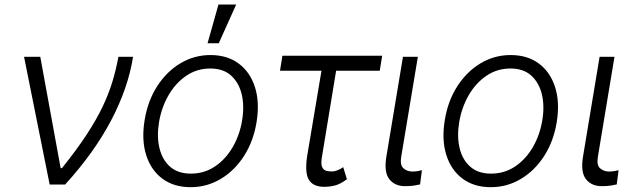

<svg xmlns="http://www.w3.org/2000/svg" viewBox="-20 -788 2703 820"><path d="M192.1 0 82.7 -545.5H152L239 -70H244.7Q307.9 -148.8 350 -213.1Q392 -277.3 418.3 -332.6Q444.6 -387.8 460.2 -439.6Q475.9 -491.5 485.8 -545.5H548.3Q527.3 -411.9 454.4 -273.4Q381.4 -134.9 258.2 0Z M794 11.4Q722.3 11.4 673.5 -25Q624.6 -61.4 604.2 -126.1Q583.8 -190.7 597.7 -275.2Q611.2 -357.6 651.5 -420.1Q691.8 -482.6 750.7 -517.8Q809.7 -552.9 878.9 -552.9Q951 -552.9 999.8 -516.3Q1048.7 -479.8 1069.1 -415.1Q1089.5 -350.5 1075.6 -265.6Q1062.1 -183.9 1021.8 -121.4Q981.5 -58.9 922.6 -23.8Q863.6 11.4 794 11.4ZM795.1 -46.5Q853 -46.5 898.8 -77.6Q944.6 -108.7 974.4 -160.7Q1004.3 -212.7 1014.2 -275.2Q1024.1 -335.2 1012.3 -385.1Q1000.4 -435 967 -465.2Q933.6 -495.4 878.2 -495.4Q820.7 -495.4 774.9 -464Q729 -432.5 699.2 -380.3Q669.4 -328.1 659.1 -265.6Q649.1 -206 660.9 -156.1Q672.6 -106.2 706.1 -76.3Q739.7 -46.5 795.1 -46.5ZM866.5 -603.3 913 -768.5H988.6L914.4 -603.3Z M1612.2 -550.1 1601.9 -485.8H1415.5L1355.5 -121.1Q1349.4 -88.4 1355.6 -74.9Q1361.9 -61.4 1373.6 -58.6Q1385.3 -55.8 1395.6 -55.8Q1398.4 -55.8 1399.5 -55.8Q1411.2 -56.1 1424.7 -62.1Q1438.2 -68.2 1445.7 -74.2L1461.6 -22.7Q1434.3 -1.8 1410.7 4.1Q1387.1 9.9 1365.1 9.9Q1317.1 9.9 1298.8 -20.6Q1280.5 -51.1 1292.6 -126.4L1353 -485.8H1175.8L1186.1 -550.1Z M1701 -545.5H1764.6L1693.5 -118.3Q1687.5 -82.7 1703.3 -69.1Q1719.1 -55.4 1740.8 -55.4Q1753.6 -55.4 1765.4 -57.5Q1777.3 -59.7 1782 -61.1L1774.1 -0.4Q1765.6 1.8 1749.6 4.4Q1733.7 7.1 1710.2 7.1Q1666.5 7.1 1642.9 -22.5Q1619.3 -52.2 1630 -118.3Z M2076 11.4Q2004.3 11.4 1955.4 -25Q1906.6 -61.4 1886.2 -126.1Q1865.8 -190.7 1879.6 -275.2Q1893.1 -357.6 1933.4 -420.1Q1973.7 -482.6 2032.7 -517.8Q2091.6 -552.9 2160.9 -552.9Q2233 -552.9 2281.8 -516.3Q2330.6 -479.8 2351 -415.1Q2371.4 -350.5 2357.6 -265.6Q2344.1 -183.9 2303.8 -121.4Q2263.5 -58.9 2204.5 -23.8Q2145.6 11.4 2076 11.4ZM2077.1 -46.5Q2134.9 -46.5 2180.8 -77.6Q2226.6 -108.7 2256.4 -160.7Q2286.2 -212.7 2296.2 -275.2Q2306.1 -335.2 2294.2 -385.1Q2282.3 -435 2248.9 -465.2Q2215.6 -495.4 2160.2 -495.4Q2102.6 -495.4 2056.8 -464Q2011 -432.5 1981.2 -380.3Q1951.3 -328.1 1941.1 -265.6Q1931.1 -206 1942.8 -156.1Q1954.5 -106.2 1988.1 -76.3Q2021.7 -46.5 2077.1 -46.5Z M2540.8 -545.5H2604.4L2533.4 -118.3Q2527.3 -82.7 2543.1 -69.1Q2558.9 -55.4 2580.6 -55.4Q2593.4 -55.4 2605.3 -57.5Q2617.2 -59.7 2621.8 -61.1L2614 -0.4Q2605.5 1.8 2589.5 4.4Q2573.5 7.1 2550.1 7.1Q2506.4 7.1 2482.8 -22.5Q2459.2 -52.2 2469.8 -118.3Z"/></svg>

Font: Inter Light  BETA
Style: Italic
Weight: 300
Italic angle: 9.39999°
Designer: Rasmus Andersson
Foundry: rsms
Version: Version 3.011;git-f93a4a705